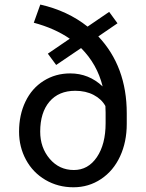

<svg xmlns="http://www.w3.org/2000/svg" viewBox="-20 -791 626 821"><path d="M400.4 -635.3Q522 -506.3 522 -306.6V-261.2Q522 -184.1 493.4 -122.3Q464.8 -60.5 412.1 -25.4Q359.4 9.8 293.9 9.8Q228 9.8 174.3 -21.7Q120.6 -53.2 91.1 -107.9Q61.5 -162.6 61.5 -228Q61.5 -299.8 88.9 -356.7Q116.2 -413.6 166.7 -445.3Q217.3 -477.1 280.3 -477.1Q359.9 -477.1 418.9 -421.4Q395.5 -516.6 326.7 -585.4L220.2 -513.2L184.6 -561.5L278.3 -625.5Q213.9 -669.9 124.5 -693.8L152.3 -771.5Q269 -745.1 354.5 -677.2L446.8 -740.2L482.4 -691.4ZM431.6 -310.1 430.7 -337.4Q414.6 -367.2 380.6 -385Q346.7 -402.8 301.8 -402.8Q231 -402.8 191.4 -356.2Q151.9 -309.6 151.9 -228Q151.9 -159.7 192.6 -111.8Q233.4 -64 295.9 -64Q356.9 -64 394.3 -119.1Q431.6 -174.3 431.6 -264.2Z"/></svg>

Font: TypoPRO Roboto
Style: Regular
Weight: 400
Designer: Google
Version: Version 2.136; 2016